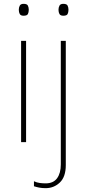

<svg xmlns="http://www.w3.org/2000/svg" viewBox="-20 -741 454 1001"><path d="M103 -721Q121 -721 125.5 -711.5Q130 -702 130 -690Q130 -677 125.5 -668Q121 -659 103 -659Q88 -659 83 -668Q78 -677 78 -690Q78 -702 83 -711.5Q88 -721 103 -721ZM116 -528V0H90V-528ZM285 -690Q285 -702 290 -711.5Q295 -721 310 -721Q328 -721 332.5 -711.5Q337 -702 337 -690Q337 -677 332.5 -668Q328 -659 310 -659Q295 -659 290 -668Q285 -677 285 -690ZM218 240Q199 240 184 237Q169 234 157 230V204Q172 211 187.5 213Q203 215 218 215Q258 215 277.5 188.5Q297 162 297 116V-528H323V120Q323 181 292 210.5Q261 240 218 240Z"/></svg>

Font: Noto Sans Sinhala UI Thin
Style: Regular
Weight: 100
Designer: Jelle Bosma - Monotype Design Team
Foundry: Monotype Imaging Inc.
Version: Version 2.006; ttfautohint (v1.8.4.7-5d5b)